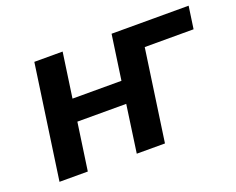

<svg xmlns="http://www.w3.org/2000/svg" viewBox="-92 -696 1048 853"><g transform="rotate(-20 432.0 -269.5)"><path d="M191.4 0 223.6 -224.1H454.6L422.9 0H556.2L618.2 -433.1H849.1L864.3 -539.1H500L469.7 -327.6H238.3L268.6 -539.1H134.8L57.6 0Z"/></g></svg>

Font: Winston SemiBold
Style: Italic
Weight: 600
Italic angle: -8.13011°
Designer: Vernon Adams, Kim Jin-seong, David Berlow, Cristiano Sobral
Foundry: The Winston Project Authors
Version: Version 3.004